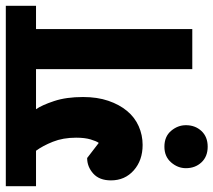

<svg xmlns="http://www.w3.org/2000/svg" viewBox="-67 -625 735 661"><g transform="rotate(-90 300.5 -294.5)"><path d="M52 -22Q52 -50 72 -73Q92 -96 126 -96Q161 -96 180.5 -73Q200 -50 200 -22Q200 10 180 31.5Q160 53 126 53Q92 53 72 31.5Q52 10 52 -22ZM139 -322Q145 -330 151 -350Q157 -370 157 -400Q157 -445 143 -480Q129 -515 112 -538H-10V-642H611V-538H531V0H393V-538H255Q269 -518 283 -476Q297 -434 297 -376Q297 -327 284 -289Q271 -251 249 -224.5Q227 -198 196.5 -184.5Q166 -171 132 -171Q79 -171 44.5 -201.5Q10 -232 10 -280Q10 -320 33.5 -341Q57 -362 87 -362Z"/></g></svg>

Font: Mukta ExtraBold
Style: Regular
Weight: 800
Designer: Girish Dalvi and Yashodeep Gholap
Foundry: Ek Type
Version: Version 2.538;PS 1.002;hotconv 16.6.51;makeotf.lib2.5.65220;